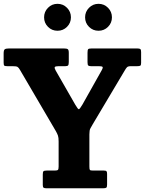

<svg xmlns="http://www.w3.org/2000/svg" viewBox="-22 -1010 778 1030"><path d="M207.5 -17.5V-73.5Q207.5 -87.5 211.2 -91.2Q215 -95 228.5 -95H271.5Q285.5 -95 289 -99Q292.5 -103 292.5 -117V-251Q292.5 -272 289 -282.2Q285.5 -292.5 278.5 -305L85.5 -634.5Q78.5 -647 72.2 -651Q66 -655 45 -655H17Q4 -655 0.8 -658.2Q-2.5 -661.5 -2.5 -674.5V-723Q-2.5 -740.5 3.2 -745.2Q9 -750 25.5 -750H321Q336 -750 341.5 -746.2Q347 -742.5 347 -726.5V-677.5Q347 -663 343.2 -659Q339.5 -655 328.5 -655H292.5Q275 -655 272 -650.2Q269 -645.5 276.5 -632L382 -448Q396.5 -423 401.2 -424Q406 -425 420.5 -449.5L523 -632Q532 -648 527.8 -651.5Q523.5 -655 507 -655H466Q455.5 -655 451.5 -658.5Q447.5 -662 447.5 -677V-727Q447.5 -742 451 -746Q454.5 -750 469 -750H715Q727 -750 731 -746.5Q735 -743 735 -730.5V-672.5Q735 -660.5 730.8 -657.8Q726.5 -655 714.5 -655H681.5Q665 -655 659.5 -649.5Q654 -644 646 -630L475.5 -343.5Q468 -330 462.8 -321Q457.5 -312 457.5 -289V-117Q457.5 -102 460.2 -98.5Q463 -95 477.5 -95H535Q546 -95 549.2 -91.5Q552.5 -88 552.5 -77V-20Q552.5 -6.5 548.2 -3.2Q544 0 531.5 0H227Q216.5 0 212 -3Q207.5 -6 207.5 -17.5ZM506.5 -845Q476.5 -845 455.5 -866Q434.5 -887 434.5 -917Q434.5 -947 455.5 -968.2Q476.5 -989.5 506.5 -989.5Q536.5 -989.5 557.5 -968.2Q578.5 -947 578.5 -917Q578.5 -887 557.5 -866Q536.5 -845 506.5 -845ZM286.5 -845Q256.5 -845 235.5 -866Q214.5 -887 214.5 -917Q214.5 -947 235.5 -968.2Q256.5 -989.5 286.5 -989.5Q316.5 -989.5 337.5 -968.2Q358.5 -947 358.5 -917Q358.5 -887 337.5 -866Q316.5 -845 286.5 -845Z"/></svg>

Font: Besley* Narrow
Style: Bold
Weight: 700
Width: 4
Designer: Owen Earl
Foundry: indestructible type*
Version: Version 3.000; ttfautohint (v1.8.3)